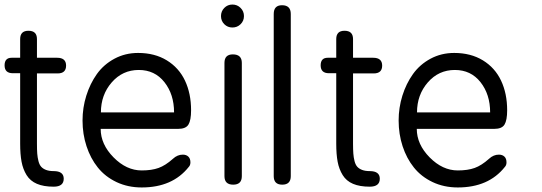

<svg xmlns="http://www.w3.org/2000/svg" viewBox="-20 -805 2361 837"><path d="M67.9 -553.2V-634.8Q67.9 -670.9 104 -670.9Q141.1 -670.9 141.1 -634.8V-553.2H229Q268.1 -553.2 268.1 -519Q268.1 -484.9 231 -484.9H141.1V-179.2Q141.1 -152.3 142.3 -135.5Q143.6 -118.7 147.7 -102.5Q151.9 -86.4 159.7 -77.9Q167.5 -69.3 180.9 -64.2Q194.3 -59.1 213.9 -59.1Q257.8 -59.1 257.8 -25.9Q257.8 8.8 213.9 8.8Q169.9 8.8 140.9 -3.7Q111.8 -16.1 95.9 -41.7Q80.1 -67.4 74 -99.9Q67.9 -132.3 67.9 -179.2V-485.8H36.1Q0 -485.8 0 -520Q0 -553.2 30.8 -553.2Z M582 -574.2Q654.3 -574.2 707 -542Q759.8 -509.8 786.4 -453.6Q813 -397.5 813 -324.2Q813 -280.8 801.5 -262Q790 -243.2 756.8 -243.2H418.9Q418.9 -175.8 475.1 -118.9Q531.2 -62 597.7 -62Q641.1 -62 671.1 -72.8Q701.2 -83.5 733.9 -112.8Q753.4 -130.9 776.9 -130.9Q792 -130.9 801 -122.3Q810.1 -113.8 810.1 -97.2Q810.1 -84.5 802.7 -77.1Q731.9 12.2 597.7 12.2Q537.6 12.2 488 -11.2Q438.5 -34.7 406.5 -74.7Q374.5 -114.7 357.2 -167.5Q339.8 -220.2 339.8 -279.8Q339.8 -335.4 356.2 -387.9Q372.6 -440.4 402.3 -482.2Q432.1 -523.9 479 -549.1Q525.9 -574.2 582 -574.2ZM419.9 -314.9H738.8Q738.8 -393.6 696.8 -446.8Q654.8 -500 585 -500Q514.2 -500 467 -445.8Q419.9 -391.6 419.9 -314.9Z M958.5 -37.1V-530.8Q958.5 -567.9 995.1 -567.9Q1034.2 -567.9 1034.2 -530.8V-37.1Q1034.2 0 996.6 0Q958.5 0 958.5 -37.1ZM957.8 -699.5Q943.4 -713.9 943.4 -734.9Q943.4 -755.9 957.8 -770.5Q972.2 -785.2 993.2 -785.2Q1014.2 -785.2 1028.8 -770.5Q1043.5 -755.9 1043.5 -734.9Q1043.5 -713.9 1028.8 -699.5Q1014.2 -685.1 993.2 -685.1Q972.2 -685.1 957.8 -699.5Z M1173.3 -37.1V-744.1Q1173.3 -782.2 1209.5 -782.2Q1247.6 -782.2 1247.6 -744.1V-37.1Q1247.6 0 1210.4 0Q1173.3 0 1173.3 -37.1Z M1445.8 -553.2V-634.8Q1445.8 -670.9 1481.9 -670.9Q1519 -670.9 1519 -634.8V-553.2H1606.9Q1646 -553.2 1646 -519Q1646 -484.9 1608.9 -484.9H1519V-179.2Q1519 -152.3 1520.3 -135.5Q1521.5 -118.7 1525.6 -102.5Q1529.8 -86.4 1537.6 -77.9Q1545.4 -69.3 1558.8 -64.2Q1572.3 -59.1 1591.8 -59.1Q1635.7 -59.1 1635.7 -25.9Q1635.7 8.8 1591.8 8.8Q1547.9 8.8 1518.8 -3.7Q1489.7 -16.1 1473.9 -41.7Q1458 -67.4 1451.9 -99.9Q1445.8 -132.3 1445.8 -179.2V-485.8H1414.1Q1377.9 -485.8 1377.9 -520Q1377.9 -553.2 1408.7 -553.2Z M1960 -574.2Q2032.2 -574.2 2085 -542Q2137.7 -509.8 2164.3 -453.6Q2190.9 -397.5 2190.9 -324.2Q2190.9 -280.8 2179.4 -262Q2168 -243.2 2134.8 -243.2H1796.9Q1796.9 -175.8 1853 -118.9Q1909.2 -62 1975.6 -62Q2019 -62 2049.1 -72.8Q2079.1 -83.5 2111.8 -112.8Q2131.3 -130.9 2154.8 -130.9Q2169.9 -130.9 2179 -122.3Q2188 -113.8 2188 -97.2Q2188 -84.5 2180.7 -77.1Q2109.9 12.2 1975.6 12.2Q1915.5 12.2 1866 -11.2Q1816.4 -34.7 1784.4 -74.7Q1752.4 -114.7 1735.1 -167.5Q1717.8 -220.2 1717.8 -279.8Q1717.8 -335.4 1734.1 -387.9Q1750.5 -440.4 1780.3 -482.2Q1810.1 -523.9 1856.9 -549.1Q1903.8 -574.2 1960 -574.2ZM1797.9 -314.9H2116.7Q2116.7 -393.6 2074.7 -446.8Q2032.7 -500 1962.9 -500Q1892.1 -500 1845 -445.8Q1797.9 -391.6 1797.9 -314.9Z"/></svg>

Font: BPreplay
Style: Regular
Weight: 400
Designer: Magenta/George Triantafyllakos
Foundry: Magenta/George Triantafyllakos
Version: Version 1.00